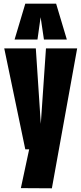

<svg xmlns="http://www.w3.org/2000/svg" viewBox="-20 -809 441 1040"><path d="M93 210 138 0H117L3 -547H174L201 -138L229 -547H398L261 211ZM59 -595 117 -789H284L342 -595H218L200 -716L183 -595Z"/></svg>

Font: Georama ExtraCondensed ExtraBold
Style: Regular
Weight: 800
Width: 2
Designer: Jean-Baptiste Levee
Foundry: Production Type
Version: Version 1.000